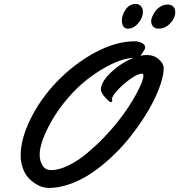

<svg xmlns="http://www.w3.org/2000/svg" viewBox="-20 -928 894 957"><path d="M795.9 -588.9Q795.9 -558.1 782.7 -515.9Q769.5 -473.6 745.8 -426Q722.2 -378.4 688.2 -327.4Q654.3 -276.4 614.5 -228.3Q574.7 -180.2 527.1 -137Q479.5 -93.8 430.7 -61.5Q381.8 -29.3 327.6 -10.3Q273.4 8.8 222.7 8.8Q207 8.8 189 3.2Q170.9 -2.4 151.9 -15.4Q132.8 -28.3 117.7 -46.4Q102.5 -64.5 92.8 -92.5Q83 -120.6 83 -153.8Q83 -234.9 131.6 -334Q180.2 -433.1 261.7 -519Q348.6 -609.4 453.1 -665.8Q557.6 -722.2 651.9 -722.2Q670.4 -722.2 687 -713.9Q703.6 -705.6 703.6 -691.9Q703.6 -683.6 694.8 -671.9Q692.9 -669.4 688 -661.4Q683.1 -653.3 679.7 -649.9Q695.8 -653.8 713.9 -653.8Q747.6 -653.8 771.7 -632.3Q795.9 -610.8 795.9 -588.9ZM688 -561Q668 -561 631.3 -535.4Q594.7 -509.8 566.4 -479Q538.1 -448.2 538.1 -434.6Q538.1 -433.6 538.8 -431.6Q539.6 -429.7 539.6 -428.2Q539.6 -424.8 537.4 -421.6Q535.2 -418.5 532.2 -418.5Q525.9 -418.5 504.4 -442.1Q482.9 -465.8 482.9 -481.9Q482.9 -519.5 533.4 -567.4Q584 -615.2 646 -640.1Q577.6 -636.2 487.3 -582Q397 -527.8 328.1 -450.2Q261.2 -375 219.5 -292Q177.7 -209 177.7 -157.2Q177.7 -125.5 191.9 -102.8Q206.1 -80.1 234.9 -80.1Q273.9 -80.1 321.8 -103.5Q369.6 -127 414.8 -165Q460 -203.1 499 -243.7Q538.1 -284.2 570.8 -326.2Q623 -392.6 658.9 -459Q694.8 -525.4 694.8 -550.8Q694.8 -561 688 -561ZM853.5 -867.2Q853.5 -837.9 828.4 -811.5Q803.2 -785.2 770.5 -785.2Q752.4 -785.2 742.9 -795.9Q733.4 -806.6 733.4 -824.2Q733.4 -832 738.8 -844.7Q744.1 -857.4 753.7 -871.3Q763.2 -885.3 780 -895.3Q796.9 -905.3 816.4 -905.3Q831.5 -905.3 842.5 -896.2Q853.5 -887.2 853.5 -867.2ZM692.4 -868.2Q692.4 -840.3 669.4 -812.7Q646.5 -785.2 617.2 -785.2Q603 -785.2 595.2 -796.1Q587.4 -807.1 587.4 -826.2Q587.4 -852.1 606 -880.1Q624.5 -908.2 657.2 -908.2Q670.9 -908.2 681.6 -897.9Q692.4 -887.7 692.4 -868.2Z"/></svg>

Font: Yellowtail
Style: Regular
Weight: 400
Designer: Astigmatic (AOETI)
Foundry: Astigmatic (AOETI)
Version: Version 1.000